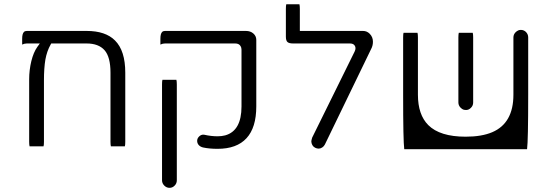

<svg xmlns="http://www.w3.org/2000/svg" viewBox="-20 -714 2615 913"><path d="M573.7 -18.1Q575.7 -24.4 575.7 -40V-368.2Q575.7 -473.1 526.9 -521.5Q481.9 -566.9 391.6 -566.9H107.4Q98.6 -566.9 93.8 -562Q85.4 -553.7 85.4 -529.3V-502Q96.2 -507.3 107.4 -507.3H169.4L157.7 -491.2Q139.2 -465.3 128.9 -422.9Q118.7 -380.4 118.7 -336.9V-40Q118.7 -25.9 120.6 -18.1H187Q189 -24.4 189 -40V-332Q189 -390.6 195.8 -430.7Q203.1 -471.2 220.7 -502L223.6 -507.3H391.6Q448.7 -507.3 477.1 -475.3Q505.4 -443.4 505.4 -368.2V-40Q505.4 -25.9 507.3 -18.1Z M752.4 -334.5Q750.5 -328.1 750.5 -312.5V143.6Q750.5 157.7 761.2 168.5Q772 179.2 786.1 179.2Q800.3 179.2 810.5 168.5Q820.8 158.2 820.8 143.6V-312.5Q820.8 -326.7 818.8 -334.5ZM742.7 -502Q753.4 -507.3 764.6 -507.3H1098.6Q1116.7 -507.3 1124 -494.6Q1128.4 -487.8 1128.4 -477.5V-208Q1128.4 -91.8 1050.8 -70.3Q1034.2 -65.9 1014.6 -65.9Q984.4 -65.9 951.7 -73.2Q949.2 -73.7 946.3 -73.7Q935.5 -73.7 926.5 -64.7Q917.5 -55.7 917.5 -44.4Q917.5 -31.7 926.3 -22.9Q933.6 -15.6 945.8 -12.7Q975.6 -6.3 1014.6 -6.3Q1106 -6.3 1152.3 -56.9Q1198.7 -107.4 1198.7 -208V-524.4Q1198.7 -542.5 1184.8 -554.7Q1170.9 -566.9 1149.4 -566.9H764.6Q755.9 -566.9 751 -562Q742.7 -553.7 742.7 -529.3Z M1341.3 -693.8Q1339.4 -687.5 1339.4 -671.9V-540Q1339.4 -521 1346.9 -514.2Q1354.5 -507.3 1374 -507.3H1643.6Q1657.2 -507.3 1663.8 -500.7Q1670.4 -494.1 1670.4 -484.4Q1670.4 -477.1 1666.5 -469.2L1464.4 -59.6Q1460.4 -45.9 1460.4 -42Q1460.4 -33.2 1465.3 -23.9Q1470.2 -15.6 1478.5 -11.5Q1486.8 -7.3 1495.4 -7.3Q1503.9 -7.3 1512.2 -12.7Q1520.5 -18.1 1524.9 -26.9L1744.6 -480.5Q1753.4 -496.6 1753.4 -515.6Q1753.4 -538.1 1737.8 -553.7Q1724.6 -566.9 1706.1 -566.9H1405.8V-671.9Q1405.8 -686 1403.8 -693.8Z M2186 -191.9Q2190.4 -190.9 2196.3 -190.9Q2209.5 -190.9 2219.7 -201.7Q2230 -211.9 2230 -226.6V-536.1Q2230 -550.3 2228 -558.1H2161.6Q2159.7 -549.8 2159.7 -536.1V-226.6Q2159.7 -212.4 2170.4 -201.7Q2177.7 -194.3 2186 -191.9ZM1898.9 -558.1Q1897 -551.8 1897 -536.1V-263.7Q1897 -44.4 1902.3 -4.4H2486.3Q2491.7 -44.4 2491.7 -263.7V-536.1Q2491.7 -550.8 2481 -562Q2470.7 -571.8 2457 -571.8Q2449.7 -571.8 2445.3 -569.8Q2437.5 -566.4 2432.1 -561Q2421.4 -550.3 2421.4 -536.1V-263.7Q2421.4 -128.4 2320.8 -85.4Q2270.5 -64 2194.3 -64Q2071.8 -64 2016.6 -119.1Q1967.3 -168.5 1967.3 -263.7V-536.1Q1967.3 -550.3 1965.3 -558.1Z"/></svg>

Font: YuPearl-ExtraLight
Style: ExtraLight
Weight: 200
Designer: Max Yao
Foundry: Max-Everyday
Version: Version 1.011; ttfautohint (v1.8.3)